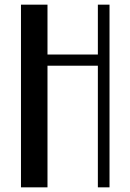

<svg xmlns="http://www.w3.org/2000/svg" viewBox="-20 -804 560 824"><path d="M70 -784H183.8V-570H400V-784H450V0H400V-522H183.8V0H70Z"/></svg>

Font: Facade Sud
Style: Regular
Weight: 100
Designer: Éléonore Fines
Foundry: Velvetyne Type Foundry
Version: Version 1.001;Glyphs 3.2 (3202)